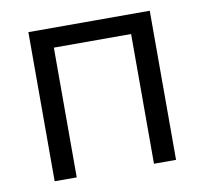

<svg xmlns="http://www.w3.org/2000/svg" viewBox="-62 -567 676 634"><g transform="rotate(-10 275.5 -250.0)"><path d="M72 -500H479V0H405V-435H146V0H72Z"/></g></svg>

Font: Titillium Web[RUS by Daymarius]
Style: Regular
Weight: 400
Designer: Cyrillization by Daymarius
Foundry: Cyrillization by Daymarius
Version: Version 1.002 September 11, 2018